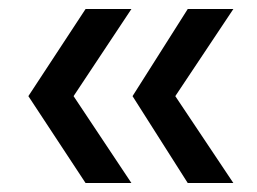

<svg xmlns="http://www.w3.org/2000/svg" viewBox="-20 -432 567 423"><path d="M168.5 -28.8 42.5 -220.2 168.5 -412.1H269.5L142.1 -220.2L269.5 -28.8ZM393.6 -28.8 272 -220.2 393.6 -412.1H494.1L366.2 -220.2L494.1 -28.8Z"/></svg>

Font: Kameron Medium
Style: Regular
Weight: 500
Designer: Vernon Adams
Foundry: Vernon Adams
Version: Version 1.100